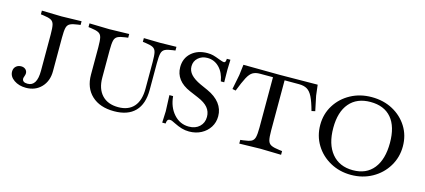

<svg xmlns="http://www.w3.org/2000/svg" viewBox="-45 -805 2542 1149"><g transform="rotate(15 1226.0 -230.0)"><path d="M134 11Q91 11 60.5 -10Q30 -31 30 -62Q30 -82 43 -94Q56 -106 75 -106Q92 -106 102.5 -96.5Q113 -87 113 -72Q113 -65 109 -54Q105 -43 105 -39Q105 -15 138 -15Q167 -15 181.5 -39Q196 -63 196 -111V-335Q196 -376 191.5 -395.5Q187 -415 171.5 -423Q156 -431 124 -435L108 -437V-460L231 -457L354 -460V-437L338 -435Q306 -431 290.5 -423Q275 -415 270.5 -395.5Q266 -376 266 -335V-127Q266 -66 229.5 -27.5Q193 11 134 11Z M680 10Q592 10 541.5 -37Q491 -84 491 -166V-335Q491 -376 486.5 -395.5Q482 -415 466.5 -423Q451 -431 419 -435L403 -437V-460L526 -457L649 -460V-437L633 -435Q601 -431 585.5 -423Q570 -415 565.5 -395.5Q561 -376 561 -335V-166Q561 -97 597 -58.5Q633 -20 698 -20Q761 -20 794.5 -58Q828 -96 828 -169V-334Q828 -375 823.5 -394.5Q819 -414 803.5 -422Q788 -430 756 -434L740 -436V-459L841 -457L942 -459V-436L926 -434Q894 -430 878.5 -422Q863 -414 858.5 -394.5Q854 -375 854 -334V-169Q854 -81 809.5 -35.5Q765 10 680 10Z M1145 11Q1121 11 1099 4.5Q1077 -2 1051 -15Q1038 -22 1031 -24.5Q1024 -27 1018 -27Q1008 -27 1003.5 -20.5Q999 -14 998 1H977L980 -70L976 -169H999Q1005 -102 1043 -59.5Q1081 -17 1136 -17Q1177 -17 1202 -40.5Q1227 -64 1227 -101Q1227 -134 1207 -158Q1187 -182 1144 -200L1090 -223Q1043 -243 1019 -274.5Q995 -306 995 -348Q995 -403 1033 -437Q1071 -471 1132 -471Q1151 -471 1167 -467Q1183 -463 1211 -452Q1222 -448 1228.5 -446Q1235 -444 1239 -444Q1246 -444 1248.5 -449.5Q1251 -455 1252 -468H1274L1272 -406L1273 -328H1252Q1243 -381 1212.5 -412Q1182 -443 1139 -443Q1105 -443 1082 -422.5Q1059 -402 1059 -370Q1059 -342 1079 -320Q1099 -298 1140 -279L1187 -258Q1238 -235 1264.5 -200.5Q1291 -166 1291 -122Q1291 -84 1272 -54Q1253 -24 1220 -6.5Q1187 11 1145 11Z M1455 3V-20L1472 -22Q1506 -26 1521.5 -33.5Q1537 -41 1542 -61Q1547 -81 1547 -121V-449H1619V-121Q1619 -81 1624 -61.5Q1629 -42 1646 -34Q1663 -26 1697 -22L1714 -20V3L1585 0ZM1822 -297Q1807 -352 1792.5 -381Q1778 -410 1758.5 -421.5Q1739 -433 1708 -433H1466Q1440 -433 1422.5 -423Q1405 -413 1389.5 -384Q1374 -355 1352 -298L1331 -302L1349 -393L1357 -459L1583 -457L1817 -459L1825 -393L1844 -302Z M2148 11Q2077 11 2019 -21Q1961 -53 1927.5 -108Q1894 -163 1894 -231Q1894 -299 1928 -353.5Q1962 -408 2020 -439.5Q2078 -471 2150 -471Q2223 -471 2280.5 -440Q2338 -409 2371.5 -355.5Q2405 -302 2405 -234Q2405 -166 2371 -110Q2337 -54 2278.5 -21.5Q2220 11 2148 11ZM2152 -19Q2235 -19 2280 -75.5Q2325 -132 2325 -234Q2325 -335 2280 -388Q2235 -441 2150 -441Q2066 -441 2020 -387Q1974 -333 1974 -234Q1974 -133 2021 -76Q2068 -19 2152 -19Z"/></g></svg>

Font: Baskervville SC
Style: Regular
Weight: 400
Designer: Alexis Faudot, Rémi Forte, Morgane Pierson, Rafael Ribas, Tanguy Vanlaeys, Rosalie Wagner, Thomas Huot-Marchand
Foundry: ANRT
Version: Version 1.100